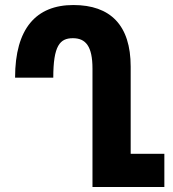

<svg xmlns="http://www.w3.org/2000/svg" viewBox="-20 -744 689 764"><path d="M634 -132H500V-479C500 -644 419 -724 272 -724C124 -724 40 -631 40 -435H192C192 -562 218 -592 270 -592C321 -592 348 -560 348 -471V0H634Z"/></svg>

Font: Noto Sans Armenian ExtraCondensed ExtraBold
Style: Regular
Weight: 800
Width: 2
Designer: Monotype Design Team
Foundry: Monotype Imaging Inc.
Version: Version 2.008